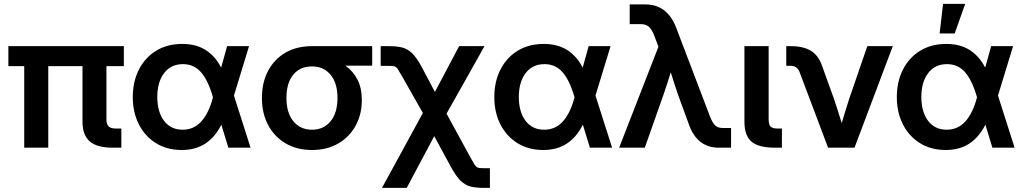

<svg xmlns="http://www.w3.org/2000/svg" viewBox="-20 -750 5199 975"><path d="M552.2 0Q472.7 0 435.8 -32Q398.9 -64 398.9 -131.8V-414.1H225.1V0H103V-414.1H22.5V-515.6H608.9V-414.1H520.5V-144Q520.5 -118.7 531.7 -107.9Q543 -97.2 569.8 -97.2H596.2V0Z M902.8 11.7Q828.1 11.7 772.2 -22.9Q716.3 -57.6 685.3 -118.4Q654.3 -179.2 654.3 -256.8Q654.3 -335.4 685.3 -396.5Q716.3 -457.5 772.7 -492.2Q829.1 -526.9 905.8 -526.9Q975.6 -526.9 1024.2 -496.1Q1072.8 -465.3 1103 -406.7L1133.3 -515.6H1244.6L1168 -264.6L1252.4 0H1139.6L1104 -116.7Q1072.3 -53.7 1022.7 -21Q973.1 11.7 902.8 11.7ZM1061.5 -255.9 1060.5 -259.3Q1036.6 -342.3 1000.7 -383.3Q964.8 -424.3 909.2 -424.3Q848.1 -424.3 813.5 -378.9Q778.8 -333.5 778.8 -257.8Q778.8 -181.6 813 -136.5Q847.2 -91.3 907.7 -91.3Q964.8 -91.3 1002.9 -134Q1041 -176.8 1061.5 -255.9Z M1564.5 11.7Q1488.3 11.7 1431.2 -21.5Q1374 -54.7 1342 -114.3Q1310.1 -173.8 1310.1 -252.4Q1310.1 -331.5 1341.6 -390.6Q1373 -449.7 1429.9 -482.7Q1486.8 -515.6 1563 -515.6H1870.1V-416.5H1733.9Q1772 -390.1 1794.7 -346.9Q1817.4 -303.7 1817.4 -241.7Q1817.4 -168.5 1785.6 -111.1Q1753.9 -53.7 1697 -21Q1640.1 11.7 1564.5 11.7ZM1564.5 -412.6H1563Q1503.9 -412.6 1469.2 -370.6Q1434.6 -328.6 1434.6 -252.4Q1434.6 -177.2 1469.7 -134.3Q1504.9 -91.3 1564.5 -91.3Q1623.5 -91.3 1658.7 -134.3Q1693.8 -177.2 1693.8 -252.4Q1693.8 -328.1 1658.7 -370.4Q1623.5 -412.6 1564.5 -412.6Z M1919.9 204.1 2127.4 -176.3 2022.5 -361.3Q2007.3 -388.2 1999.8 -399.4Q1992.2 -410.6 1983.4 -413.1Q1974.6 -415.5 1956.1 -415.5H1913.1V-515.6H1956.1Q1994.1 -515.6 2022 -508.8Q2049.8 -502 2073 -479.5Q2096.2 -457 2121.6 -409.7L2188.5 -283.2L2311.5 -515.6H2440.4L2247.6 -172.9L2369.1 49.8Q2382.3 74.2 2389.4 85.2Q2396.5 96.2 2404.3 100.1Q2410.2 103 2417.2 103.5Q2424.3 104 2436 104H2467.8V204.1H2436Q2397.9 204.1 2370.6 197.5Q2343.3 190.9 2319.8 168.5Q2296.4 146 2270 98.1L2185.1 -58.6L2045.4 204.1Z M2738.8 11.7Q2664.1 11.7 2608.2 -22.9Q2552.2 -57.6 2521.2 -118.4Q2490.2 -179.2 2490.2 -256.8Q2490.2 -335.4 2521.2 -396.5Q2552.2 -457.5 2608.6 -492.2Q2665 -526.9 2741.7 -526.9Q2811.5 -526.9 2860.1 -496.1Q2908.7 -465.3 2939 -406.7L2969.2 -515.6H3080.6L3003.9 -264.6L3088.4 0H2975.6L2939.9 -116.7Q2908.2 -53.7 2858.6 -21Q2809.1 11.7 2738.8 11.7ZM2897.5 -255.9 2896.5 -259.3Q2872.6 -342.3 2836.7 -383.3Q2800.8 -424.3 2745.1 -424.3Q2684.1 -424.3 2649.4 -378.9Q2614.7 -333.5 2614.7 -257.8Q2614.7 -181.6 2648.9 -136.5Q2683.1 -91.3 2743.7 -91.3Q2800.8 -91.3 2838.9 -134Q2877 -176.8 2897.5 -255.9Z M3124 0 3323.7 -512.7 3301.8 -570.3Q3290 -600.6 3274.9 -614Q3259.8 -627.4 3235.4 -627.4H3177.7V-727.5H3257.8Q3368.7 -727.5 3414.1 -608.4L3585.9 -157.2Q3597.7 -127 3611.3 -113.5Q3625 -100.1 3649.9 -100.1H3692.4V0H3630.4Q3519.5 0 3478 -119.1L3423.3 -268.6Q3413.6 -296.9 3404.3 -325.4Q3395 -354 3386.2 -382.8Q3377.4 -354 3368.2 -325.7Q3358.9 -297.4 3349.1 -268.6L3254.4 0Z M3915 0Q3832.5 0 3796.4 -30.5Q3760.3 -61 3760.3 -131.8V-515.6H3883.3V-144Q3883.3 -116.7 3893.3 -106.9Q3903.3 -97.2 3930.2 -97.2H3950.7V0Z M4185.1 0 4040 -384.8Q4027.8 -416 3993.7 -416H3972.7V-515.6H3995.1Q4061 -515.6 4099.4 -491.2Q4137.7 -466.8 4155.3 -413.6L4215.3 -247.1Q4225.6 -216.3 4235.4 -185.8Q4245.1 -155.3 4254.4 -125Q4263.2 -155.3 4272.7 -185.8Q4282.2 -216.3 4292 -247.1L4384.3 -515.6H4513.7L4319.3 0Z M4782.7 11.7Q4708 11.7 4652.1 -22.9Q4596.2 -57.6 4565.2 -118.4Q4534.2 -179.2 4534.2 -256.8Q4534.2 -335.4 4565.2 -396.5Q4596.2 -457.5 4652.6 -492.2Q4709 -526.9 4785.6 -526.9Q4855.5 -526.9 4904.1 -496.1Q4952.6 -465.3 4982.9 -406.7L5013.2 -515.6H5124.5L5047.9 -264.6L5132.3 0H5019.5L4983.9 -116.7Q4952.1 -53.7 4902.6 -21Q4853 11.7 4782.7 11.7ZM4941.4 -255.9 4940.4 -259.3Q4916.5 -342.3 4880.6 -383.3Q4844.7 -424.3 4789.1 -424.3Q4728 -424.3 4693.4 -378.9Q4658.7 -333.5 4658.7 -257.8Q4658.7 -181.6 4692.9 -136.5Q4727.1 -91.3 4787.6 -91.3Q4844.7 -91.3 4882.8 -134Q4920.9 -176.8 4941.4 -255.9ZM4751.5 -580.1 4769 -730.5H4881.3L4828.1 -580.1Z"/></svg>

Font: Inter Display SemiBold
Style: Regular
Weight: 600
Designer: Rasmus Andersson
Foundry: rsms
Version: Version 4.001;git-9221beed3